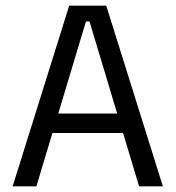

<svg xmlns="http://www.w3.org/2000/svg" viewBox="-20 -659 621 679"><path d="M24.7 0 224.7 -639H355.7L556 0H471.9L296.6 -583H283.9L108.7 0ZM144.3 -188.7V-257.6H435.5V-188.7Z"/></svg>

Font: Anek Gurmukhi Medium
Style: Regular
Weight: 500
Designer: Sarang Kulkarni (Gurmukhi), Yesha Goshar (Latin)
Foundry: Ek Type
Version: Version 1.003